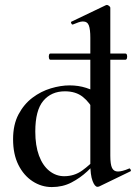

<svg xmlns="http://www.w3.org/2000/svg" viewBox="-20 -745 552 778"><path d="M184 -503Q180 -503 178.5 -509.5Q177 -516 178.5 -522Q180 -528 184 -528H488Q493 -528 494.5 -522Q496 -516 494.5 -509.5Q493 -503 488 -503ZM190 13Q148 13 112 -10.5Q76 -34 54.5 -77Q33 -120 33 -181Q33 -240 55 -281.5Q77 -323 111.5 -349Q146 -375 186 -387Q226 -399 262 -399Q298 -399 329 -389Q360 -379 385 -363L366 -287Q344 -330 315.5 -352.5Q287 -375 243 -375Q188 -375 155.5 -336.5Q123 -298 123 -212Q123 -155 138 -114.5Q153 -74 180 -52.5Q207 -31 240 -31Q281 -31 313 -54Q345 -77 374 -109L383 -101Q362 -77 333.5 -50.5Q305 -24 269.5 -5.5Q234 13 190 13ZM427 -714V-114Q427 -79 434 -64.5Q441 -50 458 -50Q466 -50 477.5 -53Q489 -56 503 -62Q506 -64 509 -58.5Q512 -53 509 -51L381 11Q378 12 375 12Q364 12 355 -12Q346 -36 346 -82V-592Q346 -626 340 -642Q334 -658 316 -658Q308 -658 298 -654.5Q288 -651 276 -646Q272 -644 269 -650Q266 -656 269 -657L409 -724Q411 -725 413 -725Q417 -725 422 -721Q427 -717 427 -714Z"/></svg>

Font: Cormorant Light SemiBold
Style: Regular
Weight: 600
Version: Version 4.000